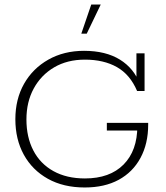

<svg xmlns="http://www.w3.org/2000/svg" viewBox="-20 -819 734 850"><path d="M355 11Q261 11 192 -27.5Q123 -66 85.5 -134Q48 -202 48 -291Q48 -380 86.5 -448Q125 -516 194 -555Q263 -594 352 -594Q448 -594 511 -555Q574 -516 600 -445L584 -449V-583H620V-416H587Q556 -489 497.5 -522Q439 -555 356 -555Q278 -555 220 -521Q162 -487 129.5 -427.5Q97 -368 97 -290Q97 -212 127.5 -153Q158 -94 216.5 -61.5Q275 -29 356 -29Q466 -29 527 -90.5Q588 -152 588 -261L606 -241H453V-275H636V-267Q636 -183 602 -120Q568 -57 505.5 -23Q443 11 355 11ZM340 -670 384 -799H426L364 -670Z"/></svg>

Font: Rokkitt SemiBold ExtraLight
Style: Regular
Weight: 250
Version: Version 3.103